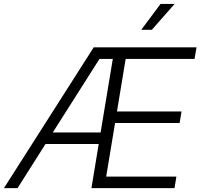

<svg xmlns="http://www.w3.org/2000/svg" viewBox="-53 -972 1035 992"><path d="M-32.7 0 431.2 -727.5H962.4L952.1 -667.5H596.2L551.3 -396H884.8L875 -336.4H541.5L495.6 -59.6H858.4L848.6 0H419.4L457 -228H182.1L37.6 0ZM219.7 -287.6H466.8L529.8 -667.5H460.9ZM676.8 -817.9 776.4 -951.7H849.1L731.4 -817.9Z"/></svg>

Font: Inter Display Light
Style: Italic
Weight: 300
Italic angle: -9.39999°
Designer: Rasmus Andersson
Foundry: rsms
Version: Version 4.000;git-a52131595